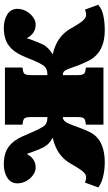

<svg xmlns="http://www.w3.org/2000/svg" viewBox="204 -780 582 1031"><g transform="rotate(-90 495.5 -264.0)"><path d="M140 7Q99 7 62.5 -2Q26 -11 5 -28L31 -99Q38 -97 45 -95Q52 -93 59 -93Q70 -93 79.5 -100Q89 -107 101 -124Q113 -141 130 -171Q146 -200 166.5 -219.5Q187 -239 213 -252Q239 -265 271 -272V-273Q252 -284 241.5 -294Q231 -304 221 -321Q216 -330 209.5 -346Q203 -362 196.5 -379.5Q190 -397 185 -412Q172 -388 154 -376Q136 -364 111 -364Q91 -364 71.5 -378Q52 -392 39.5 -414.5Q27 -437 27 -462Q27 -497 56.5 -516Q86 -535 130 -535Q164 -535 192 -525.5Q220 -516 243.5 -491Q267 -466 286 -419Q299 -388 309.5 -365.5Q320 -343 328 -329.5Q336 -316 342 -312Q352 -305 361 -303Q370 -301 383 -301V-388Q383 -409 379 -419Q375 -429 359 -432L342 -435V-529H649V-435L632 -432Q616 -429 612 -419Q608 -409 608 -388V-301Q621 -301 630.5 -303Q640 -305 650 -312Q657 -317 665 -330.5Q673 -344 683 -366Q693 -388 705 -419Q724 -466 747.5 -491Q771 -516 799.5 -525.5Q828 -535 861 -535Q905 -535 934.5 -516Q964 -497 964 -462Q964 -437 951.5 -414.5Q939 -392 919.5 -378Q900 -364 880 -364Q855 -364 837 -376Q819 -388 806 -412Q802 -397 795 -379Q788 -361 781.5 -345Q775 -329 770 -320Q765 -312 758 -304Q751 -296 742 -288.5Q733 -281 720 -273V-272Q752 -265 778 -252Q804 -239 824.5 -219.5Q845 -200 861 -171Q878 -141 890 -124Q902 -107 912 -100Q922 -93 932 -93Q940 -93 946.5 -95Q953 -97 960 -99L986 -28Q963 -8 927.5 -0.5Q892 7 851 7Q809 7 778 -2.5Q747 -12 725.5 -29.5Q704 -47 690 -71Q677 -95 666 -122Q655 -149 647.5 -171.5Q640 -194 635 -202Q629 -213 622.5 -215.5Q616 -218 608 -218V-141Q608 -120 612 -110Q616 -100 632 -97L649 -94V0H342V-94L359 -97Q375 -100 379 -110Q383 -120 383 -141V-218Q377 -218 370.5 -215.5Q364 -213 356 -202Q350 -193 341.5 -171Q333 -149 323 -122Q313 -95 301 -71Q289 -47 267.5 -29.5Q246 -12 214 -2.5Q182 7 140 7Z"/></g></svg>

Font: Literata Variable Black
Style: Regular
Weight: 900
Designer: Latin by Veronika Burian and Jose Scaglione. Greek by Irene Vlachou. Cyrillic by Vera Evstafieva.
Foundry: TypeTogether
Version: Version 3.021